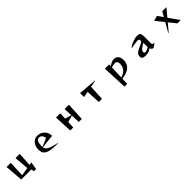

<svg xmlns="http://www.w3.org/2000/svg" viewBox="720 -2959 5560 5560"><g transform="rotate(-45 3500.0 -179.5)"><path d="M691 90 670 0H258L215 -557H386L365 -70L617 -111L581 -557H753L727 -129L816 -144L778 90Z M1753 13Q1599 13 1496 -1Q1393 -15 1333 -47Q1273 -79 1247 -131Q1221 -183 1221 -258Q1221 -355 1257 -425Q1293 -495 1351.5 -532.5Q1410 -570 1475 -570Q1527 -570 1580 -554Q1633 -538 1679 -502Q1725 -466 1754 -407.5Q1783 -349 1787 -264L1362 -216Q1371 -161 1412.5 -122.5Q1454 -84 1538 -55Q1622 -26 1757 1ZM1620 -346Q1615 -385 1597 -420Q1579 -455 1551 -476.5Q1523 -498 1489 -498Q1449 -498 1420 -479Q1391 -460 1375 -406.5Q1359 -353 1359 -250Q1359 -245 1359 -240.5Q1359 -236 1360 -231Z M2616 0 2603 -271 2399 -215 2389 0H2266L2240 -557H2415L2405 -349L2602 -291L2590 -557H2765L2739 0Z M3435 0 3412 -436 3233 -403V-565L3793 -518V-508L3587 -469L3563 0Z M4275 212 4241 -557H4416L4413 -484Q4453 -518 4508 -544Q4563 -570 4615 -570Q4710 -570 4756.5 -511.5Q4803 -453 4803 -346Q4803 -241 4753 -166.5Q4703 -92 4611 -49Q4519 -6 4394 7L4386 212ZM4396 -37Q4495 -71 4551 -118Q4607 -165 4630 -221Q4653 -277 4653 -338Q4653 -406 4630 -436Q4607 -466 4563 -466Q4523 -466 4487.5 -460Q4452 -454 4411 -438Z M5790 -80Q5744 -37 5709 -12Q5674 13 5646 13Q5624 13 5606.5 -4.5Q5589 -22 5574 -61Q5543 -34 5498 -15.5Q5453 3 5401 9Q5385 11 5370 12Q5355 13 5341 13Q5200 13 5200 -88Q5200 -100 5202 -113Q5204 -126 5208 -141Q5217 -174 5244.5 -200.5Q5272 -227 5311 -248.5Q5350 -270 5391 -288.5Q5432 -307 5467.5 -323.5Q5503 -340 5525.5 -356Q5548 -372 5548 -388Q5548 -432 5537 -447.5Q5526 -463 5495 -463Q5473 -463 5427 -459Q5381 -455 5326 -447Q5271 -439 5221 -426L5216 -436Q5243 -462 5285.5 -486Q5328 -510 5376.5 -529Q5425 -548 5473 -559Q5521 -570 5560 -570Q5622 -570 5652.5 -557.5Q5683 -545 5693.5 -508.5Q5704 -472 5704 -399V-146Q5704 -110 5710.5 -94.5Q5717 -79 5741 -79Q5749 -79 5760.5 -81Q5772 -83 5786 -86ZM5556 -301Q5534 -282 5497.5 -260.5Q5461 -239 5427 -214.5Q5393 -190 5377 -160Q5363 -132 5363 -111Q5363 -91 5375.5 -78Q5388 -65 5411 -65Q5416 -65 5421.5 -65.5Q5427 -66 5432 -67Q5452 -72 5478 -81Q5504 -90 5528 -102Q5552 -114 5562 -126Z M6653 0 6478 -218 6283 13H6267L6432 -276L6230 -528L6388 -571L6505 -404L6592 -557H6762L6564 -320L6789 0Z"/></g></svg>

Font: Reggae One
Style: Regular
Weight: 400
Designer: Fontworks Inc.
Foundry: Fontworks Inc.
Version: Version 1.100